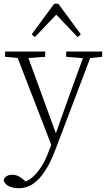

<svg xmlns="http://www.w3.org/2000/svg" viewBox="-29 -752 568 1024"><path d="M71 252Q51 252 33.5 247Q16 242 4.5 232Q-7 222 -9 209Q-6 195 6.5 187.5Q19 180 37 180Q53 180 68 187Q83 194 99 208L124 230L98 238L85 224Q116 217 142.5 194.5Q169 172 191.5 137Q214 102 230 57L254 -5L258 -10L344 -252L426 -477H465L267 45Q241 114 211 160Q181 206 146.5 229Q112 252 71 252ZM252 40 52 -477H110L272 -33L281 -21ZM-2 -449V-477H212V-449L106 -441H90ZM324 -449V-477H516V-449L439 -441H424ZM385 -554 251 -695H291L157 -554L140 -569L260 -732H282L402 -569Z"/></svg>

Font: Source Serif 4 18pt Light
Style: Regular
Weight: 300
Designer: Frank Grießhammer
Foundry: Adobe Systems Incorporated
Version: Version 4.004;hotconv 1.0.116;makeotfexe 2.5.65601